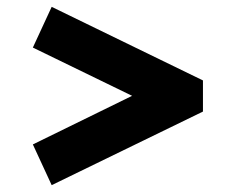

<svg xmlns="http://www.w3.org/2000/svg" viewBox="-20 -616 689 561"><path d="M573 -381 131 -596 76 -477 366 -336 76 -194 131 -75 573 -290Z"/></svg>

Font: LT Wave Alt Black
Style: Regular
Weight: 900
Designer: Daniel Lyons
Version: Version 2.5 (Glyphs App)